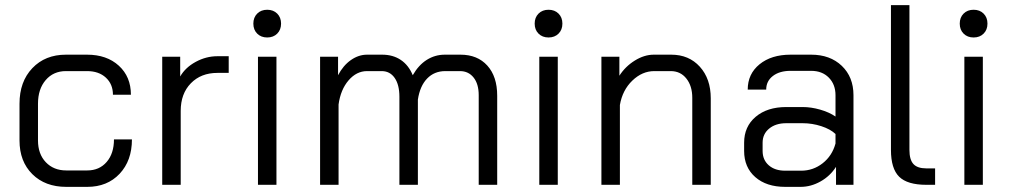

<svg xmlns="http://www.w3.org/2000/svg" viewBox="-20 -720 3943 748"><path d="M56 -173V-316Q56 -402 106 -454.5Q156 -507 237 -507H319Q396 -507 443 -464Q490 -421 490 -351H420Q420 -392 392.5 -417.5Q365 -443 319 -443H237Q188 -443 158 -408Q128 -373 128 -316V-173Q128 -120 158.5 -88Q189 -56 238 -56H320Q367 -56 395.5 -89Q424 -122 424 -177H494Q494 -94 446 -43Q398 8 320 8H238Q156 8 106 -41.5Q56 -91 56 -173Z M612 -499H682V-422Q702 -457 742.5 -479Q783 -501 827 -501H871V-436H827Q763 -436 723.5 -395.5Q684 -355 684 -288V0H612Z M967 -628Q967 -652 982 -667Q997 -682 1021 -682Q1045 -682 1060 -667Q1075 -652 1075 -628Q1075 -604 1060 -589Q1045 -574 1021 -574Q997 -574 982 -589Q967 -604 967 -628ZM985 -499H1057V0H985Z M1917 -347V0H1845V-349Q1845 -393 1825 -418Q1805 -443 1772 -443H1715Q1672 -443 1644 -414Q1616 -385 1608 -332V0H1536V-343Q1536 -390 1517.5 -416.5Q1499 -443 1467 -443H1410Q1369 -443 1338 -407Q1307 -371 1299 -313V0H1227V-499H1297V-427Q1317 -465 1347 -486Q1377 -507 1410 -507H1469Q1511 -507 1541.5 -486.5Q1572 -466 1588 -427Q1611 -467 1643 -487Q1675 -507 1713 -507H1774Q1840 -507 1878.5 -464.5Q1917 -422 1917 -347Z M2063 -628Q2063 -652 2078 -667Q2093 -682 2117 -682Q2141 -682 2156 -667Q2171 -652 2171 -628Q2171 -604 2156 -589Q2141 -574 2117 -574Q2093 -574 2078 -589Q2063 -604 2063 -628ZM2081 -499H2153V0H2081Z M2323 -499H2393V-425Q2416 -461 2453 -484Q2490 -507 2527 -507H2595Q2664 -507 2706.5 -460Q2749 -413 2749 -337V0H2677V-339Q2677 -385 2654 -414Q2631 -443 2593 -443H2529Q2482 -443 2443.5 -406Q2405 -369 2395 -311V0H2323Z M2879 -132V-164Q2879 -227 2924 -265Q2969 -303 3043 -303H3107Q3140 -303 3175 -293Q3210 -283 3235 -266V-349Q3235 -391 3209 -417.5Q3183 -444 3140 -444H3060Q3017 -444 2991 -424Q2965 -404 2965 -371H2893Q2893 -432 2939 -469.5Q2985 -507 3060 -507H3140Q3214 -507 3259.5 -463.5Q3305 -420 3305 -349V0H3237V-70Q3214 -34 3176.5 -13Q3139 8 3099 8H3039Q2966 8 2922.5 -30Q2879 -68 2879 -132ZM3101 -55Q3148 -55 3185 -84Q3222 -113 3235 -161V-198Q3215 -217 3179.5 -228.5Q3144 -240 3107 -240H3043Q3002 -240 2976.5 -219Q2951 -198 2951 -164V-132Q2951 -97 2975 -76Q2999 -55 3039 -55Z M3451 -136V-700H3523V-136Q3523 -98 3538.5 -81Q3554 -64 3589 -64H3623V0H3589Q3515 0 3483 -31.5Q3451 -63 3451 -136Z M3719 -628Q3719 -652 3734 -667Q3749 -682 3773 -682Q3797 -682 3812 -667Q3827 -652 3827 -628Q3827 -604 3812 -589Q3797 -574 3773 -574Q3749 -574 3734 -589Q3719 -604 3719 -628ZM3737 -499H3809V0H3737Z"/></svg>

Font: Stavian Regular
Style: Regular
Weight: 400
Version: Version 1.000; ttfautohint (v1.6)